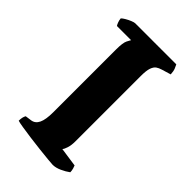

<svg xmlns="http://www.w3.org/2000/svg" viewBox="-215 -779 853 853"><g transform="rotate(45 211.5 -352.0)"><path d="M291 0Q284 0 259.5 -2.5Q235 -5 202.5 -8.5Q170 -12 137.5 -16.5Q105 -21 79.5 -25Q54 -29 46 -32Q46 -55 54 -68L83 -72Q106 -75 117 -98Q128 -121 128 -168V-562Q128 -604 136 -619.5Q144 -635 146 -638H57Q54 -642 50 -652Q46 -662 45 -674Q51 -680 63 -687Q75 -694 87.5 -699Q100 -704 106 -704H364Q367 -698 372 -686.5Q377 -675 378 -655L335 -642Q321 -638 311 -631Q301 -624 295 -607Q289 -590 289 -556V-145Q289 -121 283.5 -103.5Q278 -86 272 -80L362 -67Q364 -63 367 -52.5Q370 -42 370 -32Q354 -20 332 -10Q310 0 291 0Z"/></g></svg>

Font: Texturina ExtraBold
Style: Regular
Weight: 800
Designer: Guillermo Torres Carreño
Foundry: Omnibus-Type
Version: Version 1.002; ttfautohint (v1.8.3)